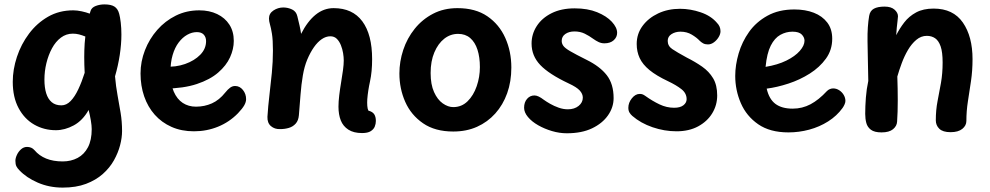

<svg xmlns="http://www.w3.org/2000/svg" viewBox="-20 -589 4500 873"><path d="M38 -217Q38 -273 57 -330.5Q76 -388 112 -436Q148 -484 198.5 -513Q249 -542 313 -542Q331 -542 351.5 -537.5Q372 -533 388 -527L392 -540Q397 -555 415.5 -562Q434 -569 455 -569Q485 -569 500.5 -559Q516 -549 522 -526Q526 -512 529 -486.5Q532 -461 532 -432Q532 -388 524.5 -339Q517 -290 503 -242Q507 -196 514.5 -155.5Q522 -115 528.5 -75.5Q535 -36 535 7Q535 37 526 71.5Q517 106 498 140Q479 174 447.5 202Q416 230 371 247Q326 264 265 264Q204 264 152 241.5Q100 219 68 185Q59 176 54.5 167Q50 158 50 142Q50 130 57 115Q64 100 76 89.5Q88 79 103 79Q113 79 121.5 82.5Q130 86 137 94Q158 119 190 132Q222 145 265 145Q303 145 333 129Q363 113 380 80.5Q397 48 397 -2Q397 -18 393 -41.5Q389 -65 383 -89Q356 -41 315.5 -19Q275 3 234 3Q180 3 135.5 -22.5Q91 -48 64.5 -97.5Q38 -147 38 -217ZM182 -227Q182 -191 190 -165Q198 -139 215 -124.5Q232 -110 259 -110Q282 -110 301 -129.5Q320 -149 336 -183Q352 -217 365 -258Q364 -273 363.5 -294Q363 -315 363 -330Q363 -345 363.5 -360.5Q364 -376 365 -392Q366 -408 368 -423Q353 -429 339.5 -432.5Q326 -436 311 -436Q281 -436 257 -418Q233 -400 216.5 -369.5Q200 -339 191 -302Q182 -265 182 -227Z M862 8Q805 8 760 -12Q715 -32 683.5 -67.5Q652 -103 635.5 -151Q619 -199 619 -255Q619 -309 639 -360.5Q659 -412 695 -453Q731 -494 779.5 -518Q828 -542 886 -542Q932 -542 967.5 -525Q1003 -508 1023 -477Q1043 -446 1043 -403Q1043 -366 1026 -328.5Q1009 -291 972 -259Q935 -227 875 -207Q815 -187 729 -186L728 -286Q779 -283 821.5 -298Q864 -313 890.5 -340Q917 -367 917 -402Q917 -420 906.5 -431.5Q896 -443 875 -443Q853 -443 831.5 -431Q810 -419 792.5 -396Q775 -373 765 -339Q755 -305 755 -261Q755 -207 770 -172.5Q785 -138 811 -121Q837 -104 871 -104Q910 -104 943.5 -119Q977 -134 1004 -168Q1016 -183 1026.5 -190.5Q1037 -198 1049 -198Q1070 -198 1084.5 -180Q1099 -162 1099 -138Q1099 -125 1090.5 -110Q1082 -95 1062 -74Q1023 -34 971.5 -13Q920 8 862 8Z M1203 -505Q1203 -528 1223.5 -541.5Q1244 -555 1268 -555Q1289 -555 1308 -546Q1327 -537 1332 -515Q1337 -495 1342 -473Q1347 -451 1349 -435Q1378 -492 1415 -522Q1452 -552 1497 -552Q1583 -552 1627.5 -492Q1672 -432 1672 -320Q1672 -263 1662.5 -219.5Q1653 -176 1650 -138Q1649 -122 1650 -108Q1651 -94 1655 -86Q1674 -81 1681.5 -69.5Q1689 -58 1689 -39Q1689 -26 1684 -13.5Q1679 -1 1665.5 7.5Q1652 16 1626 16Q1588 16 1564 0.5Q1540 -15 1529.5 -41.5Q1519 -68 1519 -104Q1519 -127 1522.5 -156Q1526 -185 1531 -214.5Q1536 -244 1539.5 -270Q1543 -296 1543 -314Q1543 -329 1540 -347.5Q1537 -366 1530 -383.5Q1523 -401 1511.5 -412.5Q1500 -424 1482 -424Q1462 -424 1443 -411Q1424 -398 1407.5 -374.5Q1391 -351 1377 -318Q1364 -287 1357 -246Q1350 -205 1346.5 -159Q1343 -113 1339 -65Q1337 -41 1324.5 -27Q1312 -13 1293.5 -7.5Q1275 -2 1254 -2Q1229 -1 1212 -15.5Q1195 -30 1196 -58Q1199 -106 1205 -156Q1211 -206 1216 -257.5Q1221 -309 1221 -359Q1221 -408 1216.5 -435.5Q1212 -463 1207.5 -478Q1203 -493 1203 -505Z M1796 -255Q1796 -309 1813.5 -362Q1831 -415 1865.5 -458Q1900 -501 1949 -526.5Q1998 -552 2060 -552Q2142 -552 2196 -515Q2250 -478 2277.5 -416.5Q2305 -355 2305 -282Q2305 -218 2286 -165Q2267 -112 2232 -73Q2197 -34 2149 -12.5Q2101 9 2041 9Q1958 9 1903.5 -28.5Q1849 -66 1822.5 -126Q1796 -186 1796 -255ZM1938 -257Q1938 -205 1953.5 -170.5Q1969 -136 1993 -119Q2017 -102 2041 -102Q2079 -102 2106 -128.5Q2133 -155 2147.5 -197Q2162 -239 2162 -284Q2162 -329 2151 -363Q2140 -397 2118 -416Q2096 -435 2063 -435Q2028 -435 2000 -413Q1972 -391 1955 -351Q1938 -311 1938 -257Z M2786 -440Q2786 -420 2770.5 -406Q2755 -392 2728 -392Q2714 -392 2701.5 -398Q2689 -404 2678 -412Q2659 -426 2638.5 -436Q2618 -446 2592 -446Q2567 -446 2550.5 -434.5Q2534 -423 2534 -403Q2534 -391 2541.5 -380.5Q2549 -370 2573 -356Q2597 -342 2647 -317Q2708 -287 2739 -247Q2770 -207 2770 -143Q2770 -101 2744.5 -64.5Q2719 -28 2672 -5.5Q2625 17 2557 17Q2524 17 2490 7Q2456 -3 2427 -19.5Q2398 -36 2380.5 -57Q2363 -78 2363 -99Q2363 -124 2376.5 -139.5Q2390 -155 2410 -155Q2419 -155 2429.5 -150Q2440 -145 2453 -135Q2464 -127 2481.5 -117Q2499 -107 2520 -99.5Q2541 -92 2562 -92Q2592 -92 2611 -107.5Q2630 -123 2630 -145Q2630 -162 2616 -177.5Q2602 -193 2565 -210Q2476 -252 2436.5 -293.5Q2397 -335 2397 -391Q2397 -434 2420.5 -470.5Q2444 -507 2488 -529Q2532 -551 2593 -551Q2652 -551 2695 -533.5Q2738 -516 2762 -490Q2786 -464 2786 -440Z M3240 -485Q3248 -477 3252 -467.5Q3256 -458 3256 -447Q3256 -434 3247.5 -420Q3239 -406 3226 -396.5Q3213 -387 3199 -387Q3186 -387 3177 -392Q3168 -397 3161 -404Q3148 -418 3125.5 -431.5Q3103 -445 3074 -445Q3051 -445 3033.5 -434Q3016 -423 3016 -403Q3016 -380 3036.5 -366Q3057 -352 3103 -327Q3141 -308 3172.5 -286Q3204 -264 3222.5 -233Q3241 -202 3241 -155Q3241 -111 3218.5 -74Q3196 -37 3154.5 -14.5Q3113 8 3056 8Q3001 8 2947 -10.5Q2893 -29 2855 -62Q2847 -69 2842 -77.5Q2837 -86 2837 -99Q2837 -122 2853 -142Q2869 -162 2889 -162Q2896 -162 2901.5 -160Q2907 -158 2914 -153Q2946 -130 2978.5 -114.5Q3011 -99 3045 -99Q3073 -99 3087.5 -110.5Q3102 -122 3102 -138Q3102 -165 3078.5 -183.5Q3055 -202 3017 -220Q2964 -245 2933 -270.5Q2902 -296 2888.5 -325Q2875 -354 2875 -389Q2875 -435 2901.5 -471Q2928 -507 2972.5 -528Q3017 -549 3072 -549Q3119 -549 3166 -533Q3213 -517 3240 -485Z M3323 -244Q3323 -293 3338.5 -346Q3354 -399 3386 -444Q3418 -489 3469.5 -517.5Q3521 -546 3592 -546Q3642 -546 3680.5 -531Q3719 -516 3741.5 -486.5Q3764 -457 3764 -413Q3764 -362 3735.5 -322.5Q3707 -283 3662 -254.5Q3617 -226 3565 -209Q3513 -192 3466 -186Q3477 -138 3506 -116.5Q3535 -95 3584 -95Q3628 -95 3665.5 -115Q3703 -135 3740 -175Q3746 -181 3753.5 -184Q3761 -187 3768 -187Q3783 -187 3796 -178.5Q3809 -170 3816.5 -157Q3824 -144 3824 -130Q3824 -123 3820 -114Q3816 -105 3811 -98Q3785 -62 3745.5 -37Q3706 -12 3659.5 0.5Q3613 13 3565 13Q3481 13 3427.5 -24Q3374 -61 3348.5 -120Q3323 -179 3323 -244ZM3461 -285Q3516 -294 3555.5 -313.5Q3595 -333 3616.5 -357.5Q3638 -382 3638 -404Q3638 -419 3625.5 -432Q3613 -445 3583 -445Q3554 -445 3528 -430.5Q3502 -416 3484.5 -381.5Q3467 -347 3461 -285Z M3932 -517Q3936 -540 3953.5 -549.5Q3971 -559 4002 -559Q4032 -559 4047.5 -545Q4063 -531 4063 -515Q4063 -508 4061 -494Q4059 -480 4057.5 -463Q4056 -446 4055 -429Q4070 -459 4091.5 -487Q4113 -515 4145.5 -532.5Q4178 -550 4225 -550Q4314 -550 4358 -486.5Q4402 -423 4402 -320Q4402 -268 4395 -220.5Q4388 -173 4381 -128.5Q4374 -84 4374 -39Q4374 -18 4355.5 -3Q4337 12 4302 12Q4267 12 4251 -3.5Q4235 -19 4235 -42Q4235 -89 4243 -129.5Q4251 -170 4258.5 -212.5Q4266 -255 4266 -305Q4266 -352 4257 -378Q4248 -404 4232 -415Q4216 -426 4194 -426Q4168 -426 4146.5 -408Q4125 -390 4108.5 -362Q4092 -334 4080 -301.5Q4068 -269 4060 -241Q4062 -186 4062 -132.5Q4062 -79 4059 -36Q4058 -16 4040.5 -1.5Q4023 13 3988 13Q3956 13 3940 1Q3924 -11 3919 -30Q3914 -49 3914 -71Q3914 -106 3917 -145Q3920 -184 3928 -221Q3927 -277 3926 -321.5Q3925 -366 3924.5 -401.5Q3924 -437 3926 -465.5Q3928 -494 3932 -517Z"/></svg>

Font: Playpen Sans SemiBold
Style: Regular
Weight: 600
Designer: Laura Meseguer, Veronika Burian, José Scaglione
Foundry: TypeTogether
Version: Version 1.001